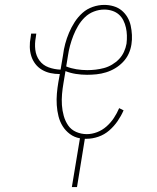

<svg xmlns="http://www.w3.org/2000/svg" viewBox="-20 -558 640 783"><path d="M273 205 306 6Q283 2 265 -11.5Q247 -25 235.5 -43.5Q224 -62 218.5 -84Q213 -106 211.5 -129.5Q210 -153 212 -176.5Q214 -200 218 -223L224 -256Q204 -256 185.5 -260Q167 -264 151 -273.5Q135 -283 124 -297.5Q113 -312 107.5 -329.5Q102 -347 101.5 -366.5Q101 -386 105 -406L107 -421H128L126 -406Q121 -380 124 -355Q127 -330 141 -311Q155 -292 178 -283.5Q201 -275 227 -274L237 -333Q240 -357 246 -379.5Q252 -402 261.5 -424.5Q271 -447 284.5 -468Q298 -489 316.5 -505.5Q335 -522 358.5 -530Q382 -538 405 -538Q425 -538 443.5 -532.5Q462 -527 476 -515.5Q490 -504 499.5 -488Q509 -472 513 -453.5Q517 -435 518 -415.5Q519 -396 516 -377Q513 -357 504.5 -338.5Q496 -320 481.5 -305Q467 -290 449.5 -279.5Q432 -269 412.5 -263Q393 -257 373.5 -255Q354 -253 335 -253Q312 -253 289.5 -256.5Q267 -260 247 -268L239 -220Q235 -197 233 -174.5Q231 -152 232.5 -129.5Q234 -107 240 -85.5Q246 -64 258 -46.5Q270 -29 290.5 -20Q311 -11 334 -11Q355 -11 376 -19Q397 -27 414.5 -42.5Q432 -58 444.5 -77Q457 -96 466 -117L484 -108Q474 -85 459.5 -64Q445 -43 425.5 -26Q406 -9 381.5 -0.5Q357 8 333 8Q332 8 330 8Q328 8 326 8L294 205ZM336 -272Q353 -272 370 -274Q387 -276 404 -280.5Q421 -285 437 -294.5Q453 -304 465.5 -317Q478 -330 485.5 -346.5Q493 -363 496 -380Q498 -397 497.5 -413.5Q497 -430 493.5 -445.5Q490 -461 483 -475Q476 -489 464.5 -499Q453 -509 437.5 -514Q422 -519 405 -519Q384 -519 363 -511Q342 -503 326 -487.5Q310 -472 298.5 -452.5Q287 -433 279 -412.5Q271 -392 265.5 -371.5Q260 -351 257 -330L250 -287Q270 -279 292 -275.5Q314 -272 336 -272Z"/></svg>

Font: Iosevka Curly Thin Extended
Style: Italic
Weight: 100
Width: 7
Italic angle: -9°
Monospace: yes
Designer: Belleve Invis
Foundry: Belleve Invis
Version: Version 11.1.0; ttfautohint (v1.8.3)